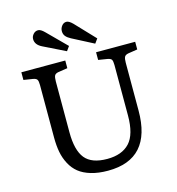

<svg xmlns="http://www.w3.org/2000/svg" viewBox="-132 -1039 1075 1167"><g transform="rotate(-15 405.0 -456.0)"><path d="M527.8 -752 393.1 -821.8Q372.6 -832.5 361.8 -845.5Q351.1 -858.4 351.1 -877.9Q351.1 -895.5 362.8 -910.6Q374.5 -925.8 392.1 -925.8Q408.2 -925.8 431.2 -902.8L547.9 -779.8ZM350.1 -752 211.9 -819.8Q169.9 -840.3 169.9 -876Q169.9 -893.1 182.4 -907Q194.8 -920.9 212.9 -920.9Q229 -920.9 252 -897.9L370.1 -779.8ZM403.8 14.2Q343.8 14.2 297.6 0.5Q251.5 -13.2 221.7 -37.1Q191.9 -61 172.9 -96.9Q153.8 -132.8 146 -173.6Q138.2 -214.4 138.2 -265.1V-596.2Q138.2 -620.6 132.3 -630.1Q126.5 -639.6 105 -643.1L48.8 -651.9V-700.2H325.2V-651.9L267.1 -643.1Q247.6 -639.6 242.2 -628.4Q236.8 -617.2 236.8 -591.8V-272Q236.8 -159.2 278.3 -107.7Q319.8 -56.2 418 -56.2Q510.7 -56.2 558.8 -107.9Q606.9 -159.7 606.9 -278.8V-596.2Q606.9 -621.1 601.1 -630.4Q595.2 -639.6 574.2 -643.1L519 -651.9V-700.2H765.1V-651.9L708 -643.1Q688 -639.6 682.4 -628.4Q676.8 -617.2 676.8 -591.8V-291Q676.8 14.2 403.8 14.2Z"/></g></svg>

Font: Literata Book
Style: Regular
Weight: 400
Designer: Latin by Veronika Burian and Jose Scaglione. Greek by Irene Vlachou. Cyrillic by Vera Evstafieva
Foundry: TypeTogether
Version: Version 2.003;PS 002.003;hotconv 1.0.88;makeotf.lib2.5.64775